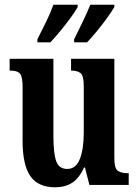

<svg xmlns="http://www.w3.org/2000/svg" viewBox="-20 -786 589 816"><path d="M214 10Q142 10 109 -37.5Q76 -85 76 -187V-417Q76 -460 65 -473Q54 -486 24 -486H21V-536H207V-208Q207 -136 218.5 -102Q230 -68 266 -68Q303 -68 319.5 -110.5Q336 -153 336 -224V-420Q336 -465 322 -475.5Q308 -486 285 -486H282V-536H466V-114Q466 -70 481 -60Q496 -50 520 -50H527V0H360L341 -74H337Q317 -29 287 -9.5Q257 10 214 10ZM295 -619Q313 -655 331.5 -693.5Q350 -732 364 -766H466V-756Q456 -739 436 -711Q416 -683 392.5 -654.5Q369 -626 350 -606H295ZM139 -619Q157 -655 176 -693.5Q195 -732 207 -766H310V-756Q301 -739 280.5 -711Q260 -683 236.5 -654.5Q213 -626 194 -606H139Z"/></svg>

Font: Noto Serif ExtraCondensed
Style: Bold
Weight: 700
Width: 2
Designer: Monotype Design Team
Foundry: Monotype Imaging Inc.
Version: Version 2.014; ttfautohint (v1.8.4.7-5d5b)